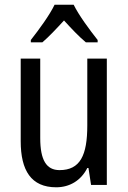

<svg xmlns="http://www.w3.org/2000/svg" viewBox="-20 -786 545 816"><path d="M293 -766H212C191 -722 147 -662 111 -616V-606H160C187 -629 220 -664 252 -699C284 -664 315 -631 345 -606H395V-616C361 -659 315 -721 293 -766ZM434 -537H351V-253C351 -126 321 -63 233 -63C177 -63 151 -106 151 -199V-537H68V-186C68 -62 112 10 219 10C275 10 324 -18 351 -72H356L367 0H434Z"/></svg>

Font: Noto Sans Arabic UI Cn
Style: Regular
Weight: 400
Width: 3
Designer: Monotype Design Team, Nadine Chahine and Nizar Qandah
Foundry: Monotype Imaging Inc.
Version: Version 2.010